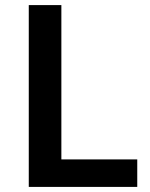

<svg xmlns="http://www.w3.org/2000/svg" viewBox="-20 -734 590 754"><path d="M93 0H519V-108H221V-714H93Z"/></svg>

Font: Noto Sans Telugu SemiBold
Style: Regular
Weight: 600
Designer: Jelle Bosma - Monotype Design Team
Foundry: Monotype Imaging Inc.
Version: Version 2.005